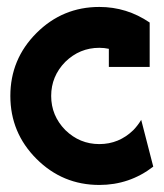

<svg xmlns="http://www.w3.org/2000/svg" viewBox="-20 -519 471 553"><path d="M386.7 -173.8 421.4 -39.1Q353 13.7 266.1 13.7Q160.2 13.7 85 -61.5Q9.8 -136.7 9.8 -242.7Q9.8 -348.6 85 -423.8Q160.2 -499 266.1 -499Q345.2 -499 411.1 -454.1V-326.2H293.5V-378.4Q280.3 -381.3 266.1 -381.3Q209.5 -381.3 168 -340.8Q127.4 -299.3 127.4 -242.7Q127.4 -186 168 -144.5Q209.5 -104 266.1 -104Q322.8 -104 364.3 -144.5Q377 -157.7 386.7 -173.8Z"/></svg>

Font: Sangha Kali
Style: Regular
Weight: 400
Designer: Seslavinskaya Anna
Foundry: Popkern
Version: Version 2.000;PS 002.000;hotconv 1.0.88;makeotf.lib2.5.64775